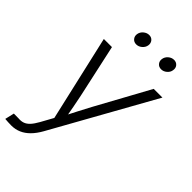

<svg xmlns="http://www.w3.org/2000/svg" viewBox="-289 -811 1103 1103"><g transform="rotate(45 263.0 -259.0)"><path d="M-13.2 202.6 0 146 39.1 146.5Q60.5 148.4 77.4 142.3Q94.2 136.2 109.4 119.9Q124.5 103.5 140.6 74.7L182.1 -0.5L62.5 -522.5H128.4L198.7 -201.2Q207 -161.6 214.4 -122.6Q221.7 -83.5 228.5 -44.4H210.4Q230 -83.5 250.5 -122.6Q271 -161.6 292 -201.2L467.8 -522.5H538.6L193.4 96.2Q172.9 132.8 148.9 157Q125 181.2 97.4 193.1Q69.8 205.1 37.6 205.1Q23.4 205.1 11.2 204.3Q-1 203.6 -13.2 202.6ZM418 -631.8Q398.9 -631.8 387.9 -645.3Q377 -658.7 379.9 -677.2Q382.8 -696.3 398.4 -709.7Q414.1 -723.1 433.1 -723.1Q452.1 -723.1 463.1 -709.7Q474.1 -696.3 470.7 -677.2Q468.3 -658.7 452.6 -645.3Q437 -631.8 418 -631.8ZM215.8 -631.8Q196.8 -631.8 185.8 -645.3Q174.8 -658.7 177.7 -677.2Q180.7 -696.3 196.5 -709.7Q212.4 -723.1 231 -723.1Q250 -723.1 261 -709.7Q272 -696.3 269 -677.2Q266.1 -658.7 250.5 -645.3Q234.9 -631.8 215.8 -631.8Z"/></g></svg>

Font: Inter 28pt Light
Style: Italic
Weight: 300
Italic angle: -9.3988°
Designer: Rasmus Andersson
Foundry: rsms
Version: Version 4.001;git-66647c0bb